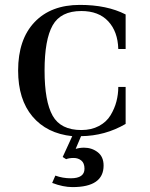

<svg xmlns="http://www.w3.org/2000/svg" viewBox="-20 -544 614 784"><path d="M493 -189V-38Q409 11 311 12L289 64Q306 59 323 59Q355 59 379 77.5Q403 96 403 132Q403 220 276 220Q238 220 193 203L206 173Q236 184 269 184Q325 184 325 145Q325 122 312 111.5Q299 101 281 101Q262 101 250 106L236 97L275 12Q171 1 112.5 -68.5Q54 -138 54 -256Q54 -383 121 -453.5Q188 -524 306 -524Q417 -524 493 -485V-344H463Q461 -415 422 -457Q383 -499 312 -499Q228 -499 195 -440.5Q162 -382 162 -256Q162 -130 195 -71.5Q228 -13 312 -13Q353 -13 384 -29.5Q415 -46 431.5 -73.5Q448 -101 455.5 -130Q463 -159 463 -189Z"/></svg>

Font: Justus
Style: Versalitas
Weight: 400
Version: Version 001.001